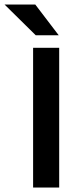

<svg xmlns="http://www.w3.org/2000/svg" viewBox="-71 -839 362 859"><path d="M77.1 0V-625H193.8V0ZM88.9 -681.2 -50.7 -818.8H86.8L191.7 -681.2Z"/></svg>

Font: Afacad Flux SemiBold
Style: Regular
Weight: 600
Designer: Kristian Moeller
Foundry: Dicotype
Version: Version 1.100